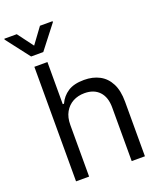

<svg xmlns="http://www.w3.org/2000/svg" viewBox="-227 -1046 941 1146"><g transform="rotate(-20 243.5 -473.0)"><path d="M136.7 -328.1V0H53.7V-727.5H136.7V-460H144.5Q163.6 -502.4 201.9 -527.6Q240.2 -552.7 304.7 -552.7Q360.4 -552.7 402.3 -530.5Q444.3 -508.3 467.8 -462.6Q491.2 -417 491.2 -346.7V0H407.2V-340.8Q407.2 -406.2 373.5 -441.9Q339.8 -477.5 280.3 -477.5Q238.8 -477.5 206.5 -460Q174.3 -442.4 155.5 -409.2Q136.7 -376 136.7 -328.1ZM21.5 -946.3 95.7 -846.7 168.9 -946.3H249V-940.4L133.8 -792H56.6L-57.6 -940.4V-946.3Z"/></g></svg>

Font: Inter Tight
Style: Regular
Weight: 400
Designer: Rasmus Andersson
Foundry: rsms
Version: Version 3.002